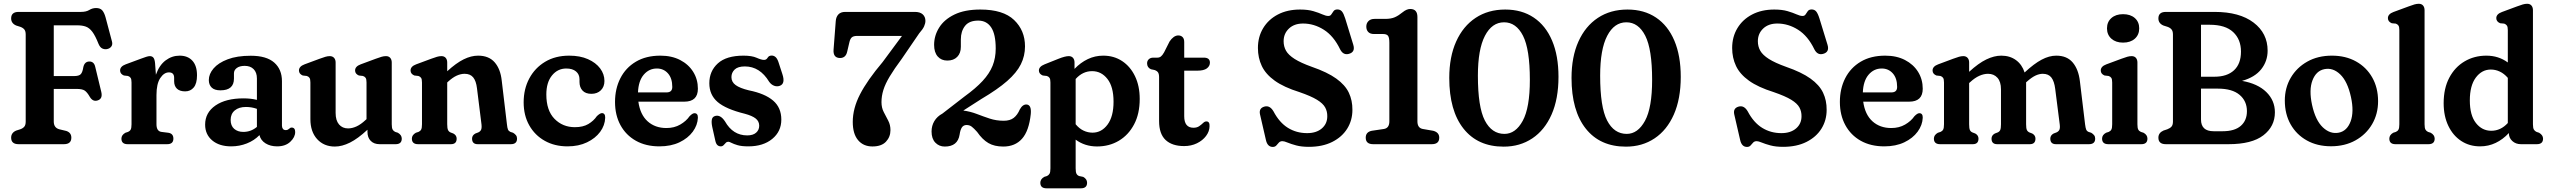

<svg xmlns="http://www.w3.org/2000/svg" viewBox="-20 -763 13497 1016"><path d="M408.5 -700Q436 -700 452.5 -710.2Q469 -720.5 488.5 -720.5Q510 -720.5 520.8 -708.5Q531.5 -696.5 538.5 -671.5L572.5 -543.5Q577 -527.5 568.8 -516.5Q560.5 -505.5 545 -503Q533 -501 521.2 -506.5Q509.5 -512 501.5 -530.5Q484.5 -573.5 468.8 -594.5Q453 -615.5 434.2 -622.2Q415.5 -629 388.5 -629H264.5V-360.5H372.5Q398.5 -360.5 407.8 -371Q417 -381.5 421 -408Q427.5 -436.5 451.5 -437.5Q477.5 -438.5 484 -409L516 -276.5Q524.5 -240 496.5 -231.5Q471.5 -223.5 455.5 -250Q441.5 -274.5 428.5 -283.5Q415.5 -292.5 385 -292.5H264.5V-120Q264.5 -87 293.5 -79L331 -70Q357.5 -61 357.5 -34.5Q357.5 0 318 0H78.5Q39 0 39 -34.5Q39 -60.5 65.5 -72L87.5 -79Q101.5 -84 108.8 -93Q116 -102 116 -119.5V-580.5Q116 -598 108.8 -607Q101.5 -616 87.5 -621L65.5 -628Q39 -639.5 39 -665.5Q39 -700 78.5 -700Z M800.5 -429 805 -367.5Q823 -418.5 856.5 -443.5Q890 -468.5 930.5 -468.5Q973.5 -468.5 998 -441.8Q1022.5 -415 1022.5 -364.5Q1022.5 -321 1005.2 -300.2Q988 -279.5 960 -279.5Q931 -279.5 916.2 -293.8Q901.5 -308 901.5 -333.5V-351Q901.5 -380 874 -380Q848 -380 828 -349.8Q808 -319.5 808 -260V-105.5Q808 -68.5 834.5 -65L870.5 -60.5Q897.5 -56.5 897.5 -29.5Q897.5 0 864.5 0H655.5Q622.5 0 622.5 -29.5Q622.5 -48.5 643.5 -60.5L657.5 -65Q667 -69 671.5 -77.2Q676 -85.5 676 -105.5V-326.5Q676 -344 671.2 -351Q666.5 -358 657 -361L635.5 -363.5Q615.5 -372 615.5 -390Q615.5 -411.5 645 -422.5L726 -452.5Q742 -458.5 753.5 -462.2Q765 -466 773 -466Q785 -466 791.8 -457.8Q798.5 -449.5 800.5 -429Z M1065.5 -103.5Q1065.5 -167 1120.2 -204.8Q1175 -242.5 1268.5 -242.5Q1307 -242.5 1339.5 -234.5V-347.5Q1339.5 -379.5 1322.2 -397Q1305 -414.5 1275 -414.5Q1248 -414.5 1233 -403.2Q1218 -392 1218 -375V-347Q1218 -285 1146.5 -285Q1115 -285 1100 -299.8Q1085 -314.5 1085 -339.5Q1085 -371.5 1110.2 -401Q1135.5 -430.5 1184.8 -449.2Q1234 -468 1307 -468Q1390 -468 1431 -432Q1472 -396 1472 -333.5V-98Q1472 -88 1477 -81.2Q1482 -74.5 1492.5 -74.5Q1499 -74.5 1503 -76.8Q1507 -79 1510.5 -82Q1513 -84.5 1516 -86.2Q1519 -88 1523 -88Q1542 -88 1542 -64.5Q1542 -37 1516.2 -12.8Q1490.5 11.5 1446.5 11.5Q1410.5 11.5 1385 -4.5Q1359.5 -20.5 1353 -48Q1325.5 -19.5 1286.2 -4Q1247 11.5 1203.5 11.5Q1140.5 11.5 1103 -20Q1065.5 -51.5 1065.5 -103.5ZM1200.5 -128.5Q1200.5 -97.5 1219.2 -81.2Q1238 -65 1267.5 -65Q1308 -65 1339.5 -91.5V-187Q1311.5 -197 1281.5 -197Q1244.5 -197 1222.5 -178.8Q1200.5 -160.5 1200.5 -128.5Z M1622.5 -132.5V-326.5Q1622.5 -344 1617.8 -351Q1613 -358 1603.5 -361L1582 -363.5Q1562 -372 1562 -390Q1562 -411.5 1591.5 -422.5L1671 -452Q1690 -459 1702 -462.5Q1714 -466 1725 -466Q1739.5 -466 1747.8 -456.8Q1756 -447.5 1756 -432.5V-165.5Q1756 -125.5 1774 -104.5Q1792 -83.5 1822 -83.5Q1843.5 -83.5 1866.5 -94Q1889.5 -104.5 1914.5 -128L1919.5 -132.5V-326.5Q1919.5 -344 1914.8 -351Q1910 -358 1900.5 -361L1879 -363.5Q1859 -372 1859 -390Q1859 -411.5 1888.5 -422.5L1968 -452Q1987 -459 1999 -462.5Q2011 -466 2022.5 -466Q2037 -466 2045 -456.8Q2053 -447.5 2053 -432.5V-105.5Q2053 -85.5 2057.8 -77.2Q2062.5 -69 2071.5 -65L2085.5 -60.5Q2106 -48.5 2106 -29.5Q2106 0 2073.5 0H1989Q1959 0 1941.8 -17.5Q1924.5 -35 1924.5 -65V-76.5Q1874 -29.5 1832 -8.5Q1790 12.5 1752 12.5Q1694 12.5 1658.2 -26.8Q1622.5 -66 1622.5 -132.5Z M2346.5 -432.5V-386Q2394 -429.5 2433.5 -449Q2473 -468.5 2510 -468.5Q2567 -468.5 2597.8 -433Q2628.5 -397.5 2635 -336.5L2662.5 -105.5Q2664.5 -85.5 2668.2 -77.2Q2672 -69 2681 -65L2695 -60.5Q2705 -54.5 2710.5 -47.2Q2716 -40 2716 -29.5Q2716 0 2683 0H2508Q2478 0 2478 -29.5Q2478 -47 2495.5 -56.5L2510 -62Q2520 -66 2525 -74.8Q2530 -83.5 2528 -104L2504 -296Q2499.5 -334.5 2484 -353.5Q2468.5 -372.5 2438.5 -372.5Q2418.5 -372.5 2396.8 -362.8Q2375 -353 2349.5 -329.5L2346.5 -326.5V-105.5Q2346.5 -84 2350.8 -75Q2355 -66 2364.5 -62L2379 -56.5Q2396.5 -47 2396.5 -29.5Q2396.5 0 2366 0H2192.5Q2159.5 0 2159.5 -29.5Q2159.5 -48.5 2180.5 -60.5L2194.5 -65Q2204 -69 2208.5 -77.2Q2213 -85.5 2213 -105.5V-326.5Q2213 -344 2208.2 -351Q2203.5 -358 2194 -361L2172.5 -363.5Q2152.5 -372 2152.5 -390Q2152.5 -411.5 2182 -422.5L2261.5 -452Q2280.5 -459 2292.5 -462.5Q2304.5 -466 2316 -466Q2330.5 -466 2338.5 -456.8Q2346.5 -447.5 2346.5 -432.5Z M3178.5 -334.5Q3178.5 -304 3159.5 -285.2Q3140.5 -266.5 3109.5 -266.5Q3078.5 -266.5 3062.5 -283.8Q3046.5 -301 3046.5 -329.5V-343.5Q3046.5 -369.5 3028 -385Q3009.5 -400.5 2976.5 -400.5Q2931 -400.5 2901 -363.8Q2871 -327 2871 -263Q2871 -178.5 2914.2 -134.2Q2957.5 -90 3022 -90Q3065.5 -90 3093.5 -106.8Q3121.5 -123.5 3138.5 -148.5Q3155.5 -164.5 3165.5 -164.5Q3183 -164 3182.5 -139.5Q3181 -99.5 3155.8 -65.2Q3130.5 -31 3086.2 -9.8Q3042 11.5 2983 11.5Q2915 11.5 2862.8 -17.8Q2810.5 -47 2780.8 -99.5Q2751 -152 2751 -221.5Q2751 -292 2780.8 -347.8Q2810.5 -403.5 2864.5 -436Q2918.5 -468.5 2992 -468.5Q3049.5 -468.5 3091.2 -450Q3133 -431.5 3155.8 -401Q3178.5 -370.5 3178.5 -334.5Z M3673 -293.5Q3673 -225 3601 -225H3358Q3367.5 -156.5 3407 -121Q3446.5 -85.5 3506.5 -85.5Q3548 -85.5 3579.5 -103.8Q3611 -122 3629 -148Q3645 -164.5 3655.5 -164Q3673.5 -163.5 3673 -140Q3671.5 -101 3646 -66.2Q3620.5 -31.5 3575.5 -10Q3530.5 11.5 3469.5 11.5Q3397.5 11.5 3344.8 -18.2Q3292 -48 3263.2 -101Q3234.5 -154 3234.5 -223.5Q3234.5 -293.5 3262.8 -349Q3291 -404.5 3344.8 -436.5Q3398.5 -468.5 3474.5 -468.5Q3534.5 -468.5 3579 -445.5Q3623.5 -422.5 3648.2 -382.8Q3673 -343 3673 -293.5ZM3456 -400.5Q3414.5 -400.5 3386.5 -367.8Q3358.5 -335 3356 -274H3507Q3537.5 -274 3537.5 -303Q3537.5 -349 3514.5 -374.8Q3491.5 -400.5 3456 -400.5Z M3934 -46.5Q3965 -46.5 3981.2 -61Q3997.5 -75.5 3997.5 -97.5Q3997.5 -121 3979 -135.8Q3960.5 -150.5 3921.5 -161Q3821.5 -185.5 3777.5 -223.2Q3733.5 -261 3733.5 -322.5Q3733.5 -386.5 3778.5 -427.5Q3823.5 -468.5 3914.5 -468.5Q3959 -468.5 3984 -457.2Q4009 -446 4023 -446Q4035.5 -446 4042 -457.5Q4048.5 -469 4063.5 -469Q4074.5 -469 4083.5 -461.5Q4092.5 -454 4099 -435.5L4120 -371Q4137 -320 4106.5 -309Q4092 -303.5 4076.5 -309.2Q4061 -315 4050 -330.5Q4001 -411.5 3921.5 -411.5Q3884.5 -411.5 3867.5 -395Q3850.5 -378.5 3850.5 -355Q3850.5 -329 3872.8 -312.8Q3895 -296.5 3942.5 -285Q4027.5 -268 4071 -230.8Q4114.5 -193.5 4114.5 -130Q4114.5 -67.5 4066.5 -28Q4018.5 11.5 3940 11.5Q3904 11.5 3883 5.2Q3862 -1 3850.8 -7Q3839.5 -13 3834 -13Q3826 -13 3820.5 -7Q3815 -1 3809 5.2Q3803 11.5 3794 11.5Q3783.5 11.5 3776 4.5Q3768.5 -2.5 3765 -19.5L3749 -91Q3744 -114.5 3746.8 -130Q3749.5 -145.5 3765 -149.5Q3792.5 -157 3816.5 -120.5Q3858.5 -46.5 3934 -46.5Z M4692 -74.5Q4692 -38.5 4668.2 -13.2Q4644.5 12 4596.5 12Q4548.5 12 4520.5 -21.5Q4492.5 -55 4492.5 -118Q4492.5 -189 4530.8 -263.5Q4569 -338 4650.5 -434.5L4753 -573H4516.5Q4496 -573 4487.2 -565Q4478.5 -557 4474.5 -538.5L4463 -489.5Q4455.5 -456 4425 -456Q4387.5 -456.5 4391 -501L4402.5 -651Q4404 -673.5 4416.5 -686.8Q4429 -700 4452.5 -700H4821.5Q4848.5 -700 4862.8 -687Q4877 -674 4877 -652.5Q4877 -639.5 4870.2 -624Q4863.5 -608.5 4844 -586.5L4752 -452Q4711.5 -397.5 4688 -358.2Q4664.5 -319 4654.5 -286.8Q4644.5 -254.5 4644.5 -222.5Q4644.5 -193 4656.5 -170Q4668.5 -147 4680.2 -124.5Q4692 -102 4692 -74.5Z M4909.5 -67Q4909.5 -97.5 4924.2 -122.2Q4939 -147 4967 -162L5084 -252.5Q5143.5 -295.5 5179.8 -334.8Q5216 -374 5232.5 -415.2Q5249 -456.5 5249 -506Q5249 -582 5225 -618Q5201 -654 5156.5 -654Q5108.5 -654 5086.5 -625.8Q5064.5 -597.5 5064.5 -555V-515.5Q5064.5 -481.5 5045.2 -462Q5026 -442.5 4993 -442.5Q4961 -442.5 4942 -464.2Q4923 -486 4923 -525.5Q4923 -574.5 4949.8 -617.2Q4976.5 -660 5030.8 -686.2Q5085 -712.5 5167.5 -712.5Q5288.5 -712.5 5346.2 -657.2Q5404 -602 5404 -517.5Q5404 -467 5382 -422.8Q5360 -378.5 5309.5 -334.2Q5259 -290 5173.5 -239.5L5077.5 -178Q5115 -173 5148.8 -160Q5182.5 -147 5217.2 -135.5Q5252 -124 5291.5 -124Q5324.5 -124 5344.2 -139.2Q5364 -154.5 5376.5 -184Q5392 -212 5413.5 -210Q5439 -207 5434.5 -159.5Q5425 -70 5388.2 -28.8Q5351.5 12.5 5289 12.5Q5242 12.5 5210.2 -6Q5178.5 -24.5 5150.5 -65Q5133.5 -84 5122 -92.8Q5110.5 -101.5 5095 -101.5Q5078.5 -101.5 5070 -88.8Q5061.5 -76 5058 -51Q5048 12.5 4979.5 12.5Q4949.5 12.5 4929.5 -8.2Q4909.5 -29 4909.5 -67Z M5666 -432.5V-398.5Q5698 -432 5736.2 -450.2Q5774.5 -468.5 5818 -468.5Q5874.5 -468.5 5918 -439.8Q5961.5 -411 5986.2 -359.5Q6011 -308 6011 -239.5Q6011 -161 5981.2 -104.8Q5951.5 -48.5 5900.5 -18.2Q5849.5 12 5785 12Q5720.5 12 5672 -24V128Q5672 148 5676.5 156.5Q5681 165 5690.5 168.5L5712 173Q5732.5 184.5 5732.5 204Q5732.5 233.5 5699.5 233.5H5518Q5485 233.5 5485 204Q5485 185 5505.5 173L5520 168.5Q5529 164.5 5533.8 156.2Q5538.5 148 5538.5 128V-326.5Q5538.5 -344 5533.8 -351Q5529 -358 5519.5 -361L5498 -363.5Q5477.5 -372 5477.5 -390Q5477.5 -410.5 5507.5 -422.5L5580 -451.5Q5616 -466 5635.5 -466Q5650 -466 5658 -456.8Q5666 -447.5 5666 -432.5ZM5759 -386.5Q5709 -386.5 5672 -345V-105.5Q5691 -82.5 5713.8 -71.8Q5736.5 -61 5761.5 -61Q5809 -61 5840.8 -103.8Q5872.5 -146.5 5872.5 -225Q5872.5 -304 5840.2 -345.2Q5808 -386.5 5759 -386.5Z M6089.5 -392.5 6070.5 -396.5Q6050 -405.5 6050 -428Q6050 -441 6059 -449.5Q6068 -458 6083 -458H6105Q6115 -458 6123 -464Q6131 -470 6140 -486L6169 -543.5Q6178.5 -558 6190.5 -566.8Q6202.5 -575.5 6215 -575.5Q6229 -575.5 6237.8 -566.8Q6246.5 -558 6246.5 -540.5V-458H6350Q6382.5 -458 6382.5 -431.5Q6382.5 -413.5 6366.5 -401.2Q6350.5 -389 6315 -389H6246.5V-148Q6246.5 -87 6295.5 -87Q6314 -87 6326 -95.5Q6338 -104 6346.8 -112.5Q6355.5 -121 6364.5 -120.5Q6382 -120 6380.5 -94.5Q6380 -67.5 6362 -43.5Q6344 -19.5 6313.8 -4.8Q6283.5 10 6246 10Q6182.5 10 6148 -22.2Q6113.5 -54.5 6113.5 -122.5V-354.5Q6113.5 -371.5 6108 -379.8Q6102.5 -388 6089.5 -392.5Z M6906 14Q6867 14 6839.2 6.5Q6811.5 -1 6793.5 -8.5Q6775.5 -16 6766.5 -16Q6754 -16 6747.2 -8.2Q6740.5 -0.5 6733.8 7Q6727 14.5 6715 14.5Q6686.5 14.5 6678.5 -23.5L6647.5 -158Q6640.5 -190.5 6671 -199Q6699.5 -207 6719 -173.5Q6750 -114.5 6795.2 -86.5Q6840.5 -58.5 6897 -58.5Q6945.5 -58.5 6974.5 -83.2Q7003.5 -108 7003.5 -147.5Q7004 -173 6992.5 -194.2Q6981 -215.5 6949.2 -235Q6917.5 -254.5 6856.5 -275.5Q6773.5 -301.5 6725.5 -336Q6677.5 -370.5 6657 -413.8Q6636.5 -457 6636.5 -509Q6636.5 -568 6664.2 -614Q6692 -660 6742 -686.2Q6792 -712.5 6859.5 -712.5Q6901 -712.5 6929.8 -704Q6958.5 -695.5 6977.2 -687Q6996 -678.5 7009 -678.5Q7020 -678.5 7025.2 -687.2Q7030.5 -696 7037 -704.5Q7043.5 -713 7057 -713Q7072 -713 7081 -702.5Q7090 -692 7098.5 -665L7141 -526.5Q7153 -487.5 7118 -478Q7088 -469.5 7071.5 -502Q7037.5 -572.5 6985.5 -605.5Q6933.5 -638.5 6875.5 -638.5Q6828.5 -638.5 6800.5 -611.8Q6772.5 -585 6772.5 -545Q6772.5 -517 6785.2 -494.5Q6798 -472 6830.5 -451.2Q6863 -430.5 6921.5 -409.5Q7004 -381 7051 -347.2Q7098 -313.5 7117.5 -272.5Q7137 -231.5 7136.5 -181.5Q7136.5 -126.5 7109 -82.2Q7081.5 -38 7029.8 -12Q6978 14 6906 14Z M7251 -583Q7230.5 -583 7220.2 -593.8Q7210 -604.5 7210 -622.5Q7210 -640 7221.5 -651.5Q7233 -663 7253.5 -663H7310Q7341.5 -663 7361.5 -672Q7381.5 -681 7402 -698Q7423.5 -715.5 7442.5 -715.5Q7480.5 -715.5 7480.5 -673V-121Q7480.5 -85.5 7509 -80.5L7564 -71Q7596 -62.5 7596 -34.5Q7596 0 7556.5 0H7246.5Q7207 0 7207 -34.5Q7207 -64.5 7239 -71L7303 -80.5Q7332 -85 7332 -121V-537Q7332 -564.5 7324.8 -573.8Q7317.5 -583 7299 -583Z M7945 -712.5Q8033 -712.5 8096.2 -670Q8159.5 -627.5 8193.2 -547.8Q8227 -468 8227 -356.5Q8227 -240 8190.5 -157.2Q8154 -74.5 8088.5 -30.8Q8023 13 7937 13Q7800 13 7724.5 -82.2Q7649 -177.5 7649 -350.5Q7649 -462 7685.5 -543.2Q7722 -624.5 7788.5 -668.5Q7855 -712.5 7945 -712.5ZM8075.5 -340.5Q8075.5 -502.5 8039.2 -573.8Q8003 -645 7939 -645Q7875 -645 7837.8 -573.5Q7800.5 -502 7800.5 -362.5Q7800.5 -196.5 7837.2 -125.5Q7874 -54.5 7941 -54.5Q8000 -54.5 8037.8 -123.8Q8075.5 -193 8075.5 -340.5Z M8592 -712.5Q8680 -712.5 8743.2 -670Q8806.5 -627.5 8840.2 -547.8Q8874 -468 8874 -356.5Q8874 -240 8837.5 -157.2Q8801 -74.5 8735.5 -30.8Q8670 13 8584 13Q8447 13 8371.5 -82.2Q8296 -177.5 8296 -350.5Q8296 -462 8332.5 -543.2Q8369 -624.5 8435.5 -668.5Q8502 -712.5 8592 -712.5ZM8722.5 -340.5Q8722.5 -502.5 8686.2 -573.8Q8650 -645 8586 -645Q8522 -645 8484.8 -573.5Q8447.5 -502 8447.5 -362.5Q8447.5 -196.5 8484.2 -125.5Q8521 -54.5 8588 -54.5Q8647 -54.5 8684.8 -123.8Q8722.5 -193 8722.5 -340.5Z M9415.5 14Q9376.5 14 9348.8 6.5Q9321 -1 9303 -8.5Q9285 -16 9276 -16Q9263.5 -16 9256.8 -8.2Q9250 -0.5 9243.2 7Q9236.5 14.5 9224.5 14.5Q9196 14.5 9188 -23.5L9157 -158Q9150 -190.5 9180.5 -199Q9209 -207 9228.5 -173.5Q9259.5 -114.5 9304.8 -86.5Q9350 -58.5 9406.5 -58.5Q9455 -58.5 9484 -83.2Q9513 -108 9513 -147.5Q9513.5 -173 9502 -194.2Q9490.5 -215.5 9458.8 -235Q9427 -254.5 9366 -275.5Q9283 -301.5 9235 -336Q9187 -370.5 9166.5 -413.8Q9146 -457 9146 -509Q9146 -568 9173.8 -614Q9201.5 -660 9251.5 -686.2Q9301.5 -712.5 9369 -712.5Q9410.5 -712.5 9439.2 -704Q9468 -695.5 9486.8 -687Q9505.5 -678.5 9518.5 -678.5Q9529.5 -678.5 9534.8 -687.2Q9540 -696 9546.5 -704.5Q9553 -713 9566.5 -713Q9581.5 -713 9590.5 -702.5Q9599.5 -692 9608 -665L9650.5 -526.5Q9662.5 -487.5 9627.5 -478Q9597.5 -469.5 9581 -502Q9547 -572.5 9495 -605.5Q9443 -638.5 9385 -638.5Q9338 -638.5 9310 -611.8Q9282 -585 9282 -545Q9282 -517 9294.8 -494.5Q9307.5 -472 9340 -451.2Q9372.5 -430.5 9431 -409.5Q9513.5 -381 9560.5 -347.2Q9607.5 -313.5 9627 -272.5Q9646.5 -231.5 9646 -181.5Q9646 -126.5 9618.5 -82.2Q9591 -38 9539.2 -12Q9487.5 14 9415.5 14Z M10154.5 -293.5Q10154.5 -225 10082.5 -225H9839.5Q9849 -156.5 9888.5 -121Q9928 -85.5 9988 -85.5Q10029.5 -85.5 10061 -103.8Q10092.5 -122 10110.5 -148Q10126.5 -164.5 10137 -164Q10155 -163.5 10154.5 -140Q10153 -101 10127.5 -66.2Q10102 -31.5 10057 -10Q10012 11.5 9951 11.5Q9879 11.5 9826.2 -18.2Q9773.5 -48 9744.8 -101Q9716 -154 9716 -223.5Q9716 -293.5 9744.2 -349Q9772.5 -404.5 9826.2 -436.5Q9880 -468.5 9956 -468.5Q10016 -468.5 10060.5 -445.5Q10105 -422.5 10129.8 -382.8Q10154.5 -343 10154.5 -293.5ZM9937.5 -400.5Q9896 -400.5 9868 -367.8Q9840 -335 9837.5 -274H9988.5Q10019 -274 10019 -303Q10019 -349 9996 -374.8Q9973 -400.5 9937.5 -400.5Z M10400 -432.5V-383Q10449.5 -428.5 10491 -448.5Q10532.5 -468.5 10570 -468.5Q10615.5 -468.5 10647.8 -445Q10680 -421.5 10693.5 -379.5Q10743.5 -426 10783.5 -447.2Q10823.5 -468.5 10861 -468.5Q10917.5 -468.5 10948 -432.5Q10978.5 -396.5 10986 -334L11013.5 -105.5Q11016 -85.5 11019.5 -77.2Q11023 -69 11032 -65L11046 -60.5Q11056 -54.5 11061.5 -47.2Q11067 -40 11067 -29.5Q11067 0 11034 0H10859.5Q10829.5 0 10829.5 -29.5Q10829.5 -47 10847 -56.5L10861.5 -62Q10871.5 -66 10876.8 -74.8Q10882 -83.5 10879.5 -104L10855.5 -292.5Q10850.5 -333 10835.2 -352.8Q10820 -372.5 10789.5 -372.5Q10771 -372.5 10750.5 -362.8Q10730 -353 10705 -330.5L10701.5 -327.5Q10701.5 -326 10701.5 -324V-105.5Q10701.5 -84 10705.5 -75.2Q10709.5 -66.5 10719.5 -62L10734 -56.5Q10751 -47 10751 -29.5Q10751 0 10721 0H10548.5Q10518.5 0 10518.5 -29.5Q10518.5 -47 10536 -56.5L10550.5 -62Q10560.5 -66 10564.5 -75Q10568.5 -84 10568.5 -105.5V-290.5Q10568.5 -330.5 10549.8 -351.5Q10531 -372.5 10500 -372.5Q10478 -372.5 10454.2 -362Q10430.5 -351.5 10405 -328L10400 -323.5V-105.5Q10400 -84 10404 -75Q10408 -66 10418 -62L10432.5 -56.5Q10449.5 -47 10449.5 -29.5Q10449.5 0 10419.5 0H10246.5Q10213.5 0 10213.5 -29.5Q10213.5 -48.5 10234.5 -60.5L10248.5 -65Q10258 -69 10262.5 -77.2Q10267 -85.5 10267 -105.5V-326.5Q10267 -344 10262.2 -351Q10257.5 -358 10248 -361L10226.5 -363.5Q10206.5 -372 10206.5 -390Q10206.5 -411.5 10236 -422.5L10315 -452Q10334 -459 10346 -462.5Q10358 -466 10369.5 -466Q10383.5 -466 10391.8 -456.8Q10400 -447.5 10400 -432.5Z M11214.5 -537.5Q11176 -537.5 11152.8 -558.2Q11129.5 -579 11129.5 -613Q11129.5 -647 11152.8 -667.5Q11176 -688 11214.5 -688Q11253.5 -688 11276.8 -667.5Q11300 -647 11300 -613Q11300 -579 11276.8 -558.2Q11253.5 -537.5 11214.5 -537.5ZM11290.5 -432.5V-105.5Q11290.5 -85.5 11295 -77.2Q11299.5 -69 11309 -65L11323 -60.5Q11343.5 -49 11343.5 -29.5Q11343.5 0 11311 0H11136.5Q11103.5 0 11103.5 -29.5Q11103.5 -49 11124.5 -60.5L11138.5 -65Q11148 -69 11152.5 -77.2Q11157 -85.5 11157 -105.5V-326.5Q11157 -344 11152.2 -351Q11147.5 -358 11138 -361L11116.5 -363.5Q11096.5 -372 11096.5 -390Q11096.5 -411.5 11126 -422.5L11205.5 -452Q11224.5 -459 11236.5 -462.5Q11248.5 -466 11260 -466Q11274.5 -466 11282.5 -456.8Q11290.5 -447.5 11290.5 -432.5Z M12018 -168.5Q12018 -94 11957 -47Q11896 0 11772.5 0H11441Q11401.5 0 11401.5 -34.5Q11401.5 -60 11428 -72L11449 -79Q11463.5 -84.5 11471 -93.2Q11478.5 -102 11478.5 -119.5V-580.5Q11478.5 -598 11471.2 -607Q11464 -616 11450 -621L11428 -628Q11401.5 -639.5 11401.5 -665.5Q11401.5 -700 11441 -700H11698.5Q11831 -700 11905.2 -643.5Q11979.5 -587 11979.5 -495Q11979.5 -439.5 11945.8 -396.8Q11912 -354 11844 -335Q11927 -320.5 11972.5 -276Q12018 -231.5 12018 -168.5ZM11673 -632H11627V-357H11698Q11765 -357 11801.8 -391.2Q11838.5 -425.5 11838.5 -490Q11838.5 -554.5 11797.2 -593.2Q11756 -632 11673 -632ZM11716.5 -294H11627V-130.5Q11627 -68.5 11694 -68.5H11741Q11805 -68.5 11837.5 -97Q11870 -125.5 11870 -174.5Q11870 -228.5 11831 -261.2Q11792 -294 11716.5 -294Z M12319.5 -468.5Q12392.5 -468.5 12447.5 -437.8Q12502.5 -407 12533.2 -352.8Q12564 -298.5 12564 -227.5Q12564 -160 12532.5 -106Q12501 -52 12444.8 -20.5Q12388.5 11 12315 11Q12242 11 12187 -19.8Q12132 -50.5 12101.2 -105Q12070.5 -159.5 12070.5 -231Q12070.5 -298 12102 -351.8Q12133.5 -405.5 12189.5 -437Q12245.5 -468.5 12319.5 -468.5ZM12356.5 -61Q12400 -70 12418.8 -121Q12437.5 -172 12420.5 -249.5Q12402.5 -332 12363.8 -369.2Q12325 -406.5 12279.5 -397Q12236 -388 12216.8 -337.8Q12197.5 -287.5 12214.5 -208.5Q12232.5 -126 12271.8 -89Q12311 -52 12356.5 -61Z M12810 -709V-105.5Q12810 -85.5 12814.8 -77.2Q12819.5 -69 12828.5 -65L12842.5 -60.5Q12863.5 -48.5 12863.5 -29.5Q12863.5 0 12830.5 0H12656Q12623.5 0 12623.5 -29.5Q12623.5 -48.5 12644 -60.5L12658 -65Q12667.5 -69 12672 -77.2Q12676.5 -85.5 12676.5 -105.5V-603.5Q12676.5 -620.5 12672 -627.5Q12667.5 -634.5 12658 -638L12636.5 -640Q12616 -648.5 12616 -667Q12616 -688.5 12645.5 -699.5L12725.5 -729Q12744 -736 12756.2 -739.5Q12768.5 -743 12779.5 -743Q12794 -743 12802 -733.8Q12810 -724.5 12810 -709Z M12911 -217Q12911 -295.5 12940.8 -351.8Q12970.5 -408 13021.8 -438.2Q13073 -468.5 13137 -468.5Q13201.5 -468.5 13250.5 -432.5V-603.5Q13250.5 -620.5 13245.8 -627.5Q13241 -634.5 13231.5 -638L13210 -640Q13189.5 -648.5 13189.5 -667Q13189.5 -688.5 13219.5 -699.5L13299 -729Q13317.5 -736 13329.8 -739.5Q13342 -743 13353 -743Q13367.5 -743 13375.5 -733.8Q13383.5 -724.5 13383.5 -709V-105.5Q13383.5 -85.5 13388.5 -77.2Q13393.5 -69 13402.5 -65L13416 -60.5Q13437 -48 13437 -29.5Q13437 0 13404 0H13320Q13292.5 0 13274.2 -16.8Q13256 -33.5 13256 -59Q13224.5 -25 13186.2 -6.8Q13148 11.5 13104 11.5Q13047.5 11.5 13004 -17Q12960.5 -45.5 12935.8 -97Q12911 -148.5 12911 -217ZM13049.5 -231.5Q13049.5 -153 13081.8 -112Q13114 -71 13163 -71Q13213 -71 13250.5 -112V-351Q13231 -373.5 13208.2 -384.2Q13185.5 -395 13160.5 -395Q13113 -395 13081.2 -352.5Q13049.5 -310 13049.5 -231.5Z"/></svg>

Font: Fraunces 72pt S100 SemiBold
Style: Regular
Weight: 600
Version: Version 1.000; ttfautohint (v1.8.3)